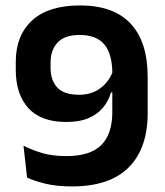

<svg xmlns="http://www.w3.org/2000/svg" viewBox="-20 -672 606 706"><path d="M274.5 -652Q397.5 -652 460.2 -585.2Q523 -518.5 523 -389V-255.5Q523 -126.5 453.2 -56.5Q383.5 13.5 244.5 13.5Q188 13.5 147.2 3.5Q106.5 -6.5 79.5 -19L66.5 -136Q97.5 -120.5 135 -109.2Q172.5 -98 224 -98Q311 -98 352 -138.2Q393 -178.5 393 -260.5V-401.5Q393 -473 364 -508.2Q335 -543.5 272.5 -543.5Q218 -543.5 192 -515.8Q166 -488 166 -442.5V-423Q166 -376.5 190.8 -350Q215.5 -323.5 271 -323.5Q301 -323.5 325.8 -334.2Q350.5 -345 368.8 -365.5Q387 -386 396.5 -414L416.5 -332H388Q379 -300 358.2 -275.5Q337.5 -251 304.5 -237.2Q271.5 -223.5 223.5 -223.5Q131 -223.5 84.5 -274.2Q38 -325 38 -415.5V-445Q38 -541.5 98 -596.8Q158 -652 274.5 -652Z"/></svg>

Font: Anek Gujarati Medium SemiBold
Style: Regular
Weight: 600
Version: Version 1.003